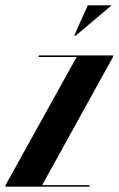

<svg xmlns="http://www.w3.org/2000/svg" viewBox="-52 -704 447 724"><path d="M-32 0 -31 -6 237 -489H93L95 -495H375L374 -489L107 -6H286L285 0ZM228 -570 279 -684H369L234 -570Z"/></svg>

Font: Moniqa Black Ita Display
Style: Italic
Weight: 900
Italic angle: -10°
Designer: Rajesh Rajput
Foundry: Rajesh Rajput
Version: Version 1.000